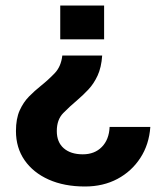

<svg xmlns="http://www.w3.org/2000/svg" viewBox="-20 -520 604 698"><path d="M199 -500H358.5V-377H199ZM351.5 -318Q348.5 -275 334.8 -245.2Q321 -215.5 301.5 -194.8Q282 -174 262 -157Q233 -132.5 209.8 -108.8Q186.5 -85 186.5 -43.5Q186.5 -3 211.8 19Q237 41 281 41Q324 41 350.2 14.2Q376.5 -12.5 378.5 -58.5H526.5Q522 5.5 490.2 54.2Q458.5 103 406.8 130.5Q355 158 289 158Q213.5 158 157 132.8Q100.5 107.5 69.2 62.2Q38 17 38 -43.5Q38 -88.5 51.5 -118.5Q65 -148.5 85.5 -169.2Q106 -190 128 -207.5Q155.5 -229.5 178.8 -253.8Q202 -278 206.5 -318Z"/></svg>

Font: Overused Grotesk
Style: Bold
Weight: 710
Version: Version 0.004